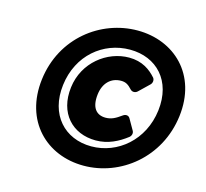

<svg xmlns="http://www.w3.org/2000/svg" viewBox="-103 -796 1015 948"><g transform="rotate(15 404.5 -322.0)"><path d="M93 -324C66 -105 212 35 401 35C589 35 769 -105 796 -324C823 -543 675 -679 488 -679C300 -679 120 -543 93 -324ZM201 -324C220 -480 339 -578 476 -578C612 -578 707 -480 688 -324C669 -168 548 -67 413 -67C277 -67 182 -168 201 -324ZM242 -323C225 -188 307 -101 427 -101C490 -101 541 -128 584 -161C594 -169 598 -183 592 -194L560 -250C552 -264 536 -263 525 -255C496 -234 475 -222 445 -222C397 -222 370 -255 378 -323C385 -382 421 -418 473 -418C496 -418 510 -410 530 -388C540 -378 556 -379 566 -389L618 -439C627 -448 629 -464 621 -474C591 -508 549 -539 482 -539C370 -539 258 -454 242 -323Z"/></g></svg>

Font: Falling Sky
Style: BlkObl
Weight: 900
Designer: Paul D. Hunt
Foundry: Adobe Systems Incorporated
Version: Version 1.02